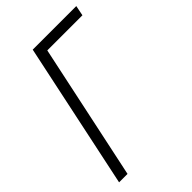

<svg xmlns="http://www.w3.org/2000/svg" viewBox="-214 -799 885 885"><g transform="rotate(-45 228.5 -357.0)"><path d="M22 0 173 -714H457L447 -664H218L77 0Z"/></g></svg>

Font: Noto Sans Display SemiCondensed Light
Style: Italic
Weight: 300
Width: 4
Italic angle: -12°
Designer: Monotype Design Team
Foundry: Monotype Imaging Inc.
Version: Version 1.900